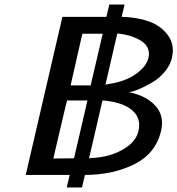

<svg xmlns="http://www.w3.org/2000/svg" viewBox="-20 -768 779 843"><path d="M93 0 254 -694H447L460 -748H527L514 -694Q580 -693 633.5 -674Q687 -655 717.5 -613Q748 -571 735 -514Q724 -468 680 -429Q662 -412 618 -389.5Q574 -367 546 -363Q620 -349 661.5 -304.5Q703 -260 687 -192Q663 -93 569 -46.5Q475 0 353 0L340 55H273L286 0ZM214 -72Q230 -72 260 -72.5Q290 -73 305 -73L364 -327H275L269 -306ZM290 -393H378L431 -620H342L337 -600ZM371 -73Q376 -73 378 -74Q466 -77 529.5 -117.5Q593 -158 591 -223Q589 -266 547.5 -293.5Q506 -321 430 -327ZM443 -396Q444 -396 456 -399Q527 -409 575 -442Q623 -475 632 -515Q638 -541 626.5 -561Q615 -581 592.5 -593Q570 -605 545.5 -612Q521 -619 495 -621Z"/></svg>

Font: Coval
Style: Italic
Weight: 400
Foundry: Context Ltd
Version: Version 001.000